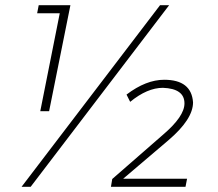

<svg xmlns="http://www.w3.org/2000/svg" viewBox="-20 -719 840 739"><path d="M98 0H63L596 -699H631ZM169 -291H135L210 -668H123L129 -699H251ZM694 0H407L412 -30L608 -201Q690 -271 690 -321Q690 -378 607 -381Q547 -381 481 -327L467 -355Q542 -412 612 -412Q717 -412 723 -325Q723 -260 628 -179L454 -31H700Z"/></svg>

Font: Argentum Sans ExtraLight
Style: Italic
Weight: 200
Italic angle: -11°
Designer: Julieta Ulanovsky (font), Cristiano Sobral (main changes and remaster)
Foundry: Julieta Ulanovsky (font), Cristiano Sobral (main changes and remaster)
Version: Version 2.007;June 15, 2022;FontCreator 14.0.0.2814 64-bit; 